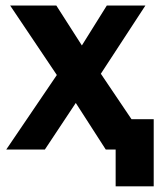

<svg xmlns="http://www.w3.org/2000/svg" viewBox="-20 -535 570 687"><path d="M2.4 0H140.6L292.2 -228.5H313L500.2 -515.1H362.1L224.9 -295.4H202.9ZM16.4 -515.1 208.5 -229.2H210.9L358.4 0H474.6V-72.8L324 -296.1H321.8L181.6 -515.1ZM359.1 -108.6V0H393.8V131.8H530V-108.6Z"/></svg>

Font: Roboto Flex
Style: Regular
Weight: 400
Designer: Berlow after Robertson
Foundry: Google
Version: Version 3.200;gftools[0.9.32]